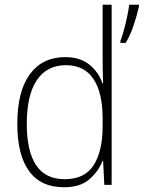

<svg xmlns="http://www.w3.org/2000/svg" viewBox="-20 -780 606 810"><path d="M250 10Q152 10 102.5 -58.5Q53 -127 53 -257Q53 -395 106 -467Q159 -539 255 -539Q319 -539 358 -506.5Q397 -474 412 -429H415Q413 -481 413 -530V-760H451V0H420L415 -102H413Q396 -58 357.5 -24Q319 10 250 10ZM254 -24Q337 -24 375 -83Q413 -142 413 -248V-281Q413 -388 374.5 -446.5Q336 -505 258 -505Q178 -505 135.5 -442Q93 -379 93 -257Q93 -143 132 -83.5Q171 -24 254 -24ZM566 -752Q559 -719 544 -674Q529 -629 510 -599H488V-608Q494 -621 502 -650.5Q510 -680 516.5 -710.5Q523 -741 525 -760H566Z"/></svg>

Font: Noto Sans Arabic UI SmCn XLt
Style: Regular
Weight: 200
Width: 4
Designer: Monotype Design Team, Nadine Chahine and Nizar Qandah
Foundry: Monotype Imaging Inc.
Version: Version 2.010; ttfautohint (v1.8.4.7-5d5b)